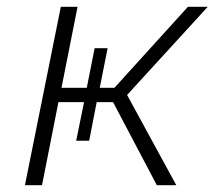

<svg xmlns="http://www.w3.org/2000/svg" viewBox="-20 -542 628 562"><path d="M53 0 158 -522H207L160 -285H234L257 -401H295L272 -285H315L530 -522H588L352 -264L496 0H439L311 -243H263L241 -130H203L226 -243H151L103 0Z"/></svg>

Font: Montserrat Light
Style: Italic
Weight: 300
Italic angle: -11.3°
Designer: Julieta Ulanovsky
Foundry: Julieta Ulanovsky
Version: Version 9.000; ttfautohint (v1.8.4.7-5d5b)